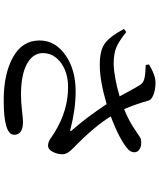

<svg xmlns="http://www.w3.org/2000/svg" viewBox="69 -888 862 1040"><g transform="rotate(90 500.0 -368.0)"><path d="M332 -726.6 329.1 -744.1Q386.7 -779.3 427.7 -779.3Q463.9 -779.3 492.2 -768.6Q520.5 -757.8 524.4 -742.2Q547.9 -661.1 571.3 -609.4Q631.8 -633.8 678.7 -665.5Q725.6 -697.3 730.5 -699.2Q775.4 -709 797.9 -684.6Q806.6 -673.8 804.2 -658.7Q801.8 -643.6 790 -631.8Q738.3 -585 610.4 -537.1Q664.1 -448.2 783.2 -333Q815.4 -300.8 815.4 -278.3Q816.4 -251 803.2 -224.1Q790 -197.3 768.6 -197.3Q758.8 -197.3 749.5 -200.7Q740.2 -204.1 733.4 -208.5Q726.6 -212.9 714.8 -221.2Q703.1 -229.5 694.3 -234.4Q577.1 -305.7 453.1 -305.7Q372.1 -305.7 319.8 -266.6Q267.6 -227.5 267.6 -168.9Q267.6 -115.2 326.2 -83Q384.8 -50.8 492.2 -50.8Q533.2 -50.8 579.1 -56.2Q625 -61.5 639.6 -61.5Q710 -61.5 710 -13.7Q710 43 522.5 43Q380.9 43 290 -7.3Q199.2 -57.6 199.2 -151.4Q199.2 -235.4 277.8 -291Q356.4 -346.7 474.6 -346.7Q572.3 -346.7 680.7 -318.4Q689.5 -316.4 690.4 -318.4Q691.4 -320.3 685.5 -327.1Q619.1 -401.4 543.9 -514.6Q417 -477.5 335 -477.5Q253.9 -476.6 215.3 -504.9Q176.8 -533.2 136.7 -608.4L153.3 -621.1Q203.1 -581.1 237.3 -566.9Q271.5 -552.7 325.2 -552.7Q399.4 -554.7 502 -585Q494.1 -599.6 481 -623.5Q467.8 -647.5 458 -665.5Q448.2 -683.6 440.4 -695.3Q428.7 -713.9 405.3 -719.2Q381.8 -724.6 332 -726.6Z"/></g></svg>

Font: GenYoMin TW TTF SemiBold
Style: Regular
Weight: 600
Version: Version 1.300